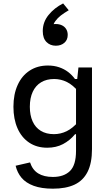

<svg xmlns="http://www.w3.org/2000/svg" viewBox="-20 -914 660 1139"><path d="M264.2 -525.3Q300.3 -525.3 330.5 -515.1Q360.7 -504.8 383.8 -487.2Q407 -469.5 424.7 -445.5H446.8V-369Q412.8 -409.8 376.8 -427.6Q340.7 -445.3 301 -445.3Q256 -445.3 223.7 -425.8Q191.3 -406.3 174.2 -369.4Q157 -332.5 157 -280.7Q157 -230.3 173.5 -193.8Q190 -157.3 222.1 -137.8Q254.2 -118.2 299.7 -118.2Q339.5 -118.2 375.5 -135.7Q411.5 -153.2 446.8 -194V-117.7H425.2Q394.7 -80.7 353.8 -59.2Q313 -37.7 260.2 -37.7Q198.3 -37.7 153 -68Q107.7 -98.3 83.7 -153.2Q59.7 -208 59.7 -280.7Q59.7 -354.7 84.8 -409.9Q109.8 -465.2 156.1 -495.2Q202.3 -525.3 264.2 -525.3ZM293.8 205.3Q225.8 205.3 179.6 188.2Q133.3 171 107.8 140.6Q82.3 110.2 72.7 69.2L158.3 49.5Q172.7 93.7 206.6 114.7Q240.5 135.7 293.8 135.7Q358.8 135.7 394.9 100.7Q431 65.7 431 -19.2V-422.8H435.7L445.3 -513.7H525.7V-29.2Q525.7 53.8 499.3 105.8Q473 157.7 421.8 181.5Q370.7 205.3 293.8 205.3ZM381.7 -707Q381.7 -677.3 361.8 -660.1Q341.8 -642.8 311.3 -642.8Q277.3 -642.8 255.5 -665Q233.7 -687.2 233.7 -729.7Q233.7 -782.8 268.1 -825.2Q302.5 -867.5 354.5 -893.7L387.7 -853.2Q359.5 -836.5 340.8 -822.1Q322.2 -807.7 308.8 -789.4Q295.3 -771.2 291.3 -748.3L274.3 -763.3Q290.2 -771.5 310.3 -771.5Q331.3 -771.5 347.5 -763.8Q363.7 -756 372.7 -741.3Q381.7 -726.7 381.7 -707Z"/></svg>

Font: Monaspace Neon Var
Style: Regular
Weight: 400
Designer: Riley Cran and the Lettermatic Team
Version: Version 1.000 (Monaspace Neon Var)